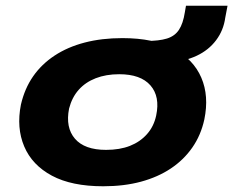

<svg xmlns="http://www.w3.org/2000/svg" viewBox="-20 -639 814 670"><path d="M340 11Q230 11 161 -26Q92 -63 64.5 -128Q37 -193 53 -274Q66 -330 95.5 -372.5Q125 -415 170.5 -445Q216 -475 275.5 -490.5Q335 -506 407 -506Q517 -506 586 -469Q655 -432 682.5 -368Q710 -304 693 -222Q681 -167 651 -124Q621 -81 576 -51Q531 -21 472 -5Q413 11 340 11ZM350 -116Q398 -116 433.5 -130Q469 -144 493 -171Q517 -198 525 -236Q539 -302 505 -341Q471 -380 396 -380Q350 -380 314 -366Q278 -352 254.5 -325.5Q231 -299 221 -260Q208 -194 241.5 -155Q275 -116 350 -116ZM571 -421 485 -482 488 -496Q535 -496 562.5 -504.5Q590 -513 604.5 -535Q619 -557 625 -596L629 -619H774L766 -577Q760 -533 734 -498.5Q708 -464 666.5 -444.5Q625 -425 571 -421Z"/></svg>

Font: Nunito Sans 10pt Expanded ExtraBold
Style: Italic
Weight: 800
Width: 7
Italic angle: -9°
Designer: Vernon Adams
Foundry: Vernon Adams
Version: Version 3.101;gftools[0.9.27]